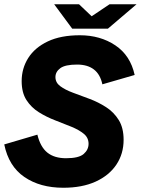

<svg xmlns="http://www.w3.org/2000/svg" viewBox="-26 -870 666 904"><path d="M272 14Q163 14 89 -36.5Q15 -87 -6 -190L150 -236Q164 -178 197 -151.5Q230 -125 285 -125Q345 -125 368 -145Q391 -165 391 -193Q391 -222 368 -240.5Q345 -259 309.5 -273.5Q274 -288 233.5 -303.5Q193 -319 157 -341.5Q121 -364 98.5 -399Q76 -434 76 -488Q76 -548 107 -597Q138 -646 199 -675Q260 -704 350 -704Q446 -704 517 -656.5Q588 -609 608 -517L456 -473Q446 -520 416 -543Q386 -566 337 -566Q281 -566 258 -549Q235 -532 235 -507Q235 -481 258 -464Q281 -447 317.5 -433.5Q354 -420 395.5 -404.5Q437 -389 473.5 -365.5Q510 -342 533 -305Q556 -268 556 -212Q556 -146 522 -95Q488 -44 424.5 -15Q361 14 272 14ZM353 -735 375 -773 490 -850H617L482 -735ZM314 -735 229 -850H346L427 -773L443 -735Z"/></svg>

Font: Radio Canada Big
Style: Bold Italic
Weight: 700
Italic angle: -12°
Designer: Étienne Aubert Bonn
Foundry: Coppers and Brasses
Version: Version 1.001